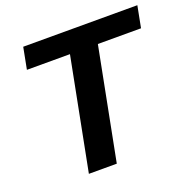

<svg xmlns="http://www.w3.org/2000/svg" viewBox="-123 -809 927 931"><g transform="rotate(-20 340.5 -344.0)"><path d="M437 -576.7 324.7 0H180.7L293 -576.7H70.8L92.3 -688H681.2L659.7 -576.7Z"/></g></svg>

Font: Liberation Sans
Style: Bold Italic
Weight: 700
Italic angle: -12°
Designer: Steve Matteson
Foundry: Ascender Corporation
Version: Version 2.1.5